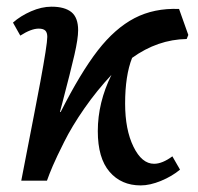

<svg xmlns="http://www.w3.org/2000/svg" viewBox="-20 -543 595 577"><path d="M545.9 -438 541 -425.8Q453.6 -424.3 377 -369.1Q356 -315.9 356 -231.9Q356 -153.3 381.1 -102.1Q406.2 -50.8 442.9 -50.8Q467.8 -50.8 498 -73.2L521 -33.2Q497.1 -13.2 463.9 0.5Q430.7 14.2 402.8 14.2Q344.2 14.2 309.1 -26.9Q273.9 -67.9 273.9 -148.9Q273.9 -234.9 314.9 -317.9Q271 -271 233.6 -217.3Q196.3 -163.6 172.9 -116.7Q149.4 -69.8 138.7 -44.7Q127.9 -19.5 121.1 0H43.9Q49.3 -28.3 61.3 -89.8Q73.2 -151.4 82.5 -199Q91.8 -246.6 101.6 -299.1Q111.3 -351.6 116.7 -386.2Q122.1 -420.9 122.1 -432.1Q122.1 -445.3 116 -451.2Q109.9 -457 96.2 -457Q73.7 -457 41 -436L19 -475.1Q41.5 -495.1 73.2 -509Q105 -522.9 134.8 -522.9Q174.3 -522.9 194.6 -506.6Q214.8 -490.2 214.8 -452.1Q214.8 -426.8 203.6 -377.9Q192.4 -329.1 166.5 -230.5Q162.1 -214.8 160.2 -207L162.1 -206.1Q222.2 -324.7 273.9 -391.4Q325.7 -458 384.3 -488.5Q442.9 -519 518.1 -516.1Z"/></svg>

Font: Literata Book Medium
Style: Italic
Weight: 500
Italic angle: -3°
Designer: Latin by Veronika Burian and Jose Scaglione. Greek by Irene Vlachou. Cyrillic by Vera Evstafieva
Foundry: TypeTogether
Version: Version 1.003;PS 001.003;hotconv 1.0.88;makeotf.lib2.5.64775